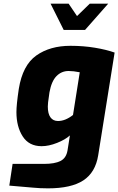

<svg xmlns="http://www.w3.org/2000/svg" viewBox="-20 -795 648 1052"><path d="M31 222 49 103H221Q280 103 311.5 87Q343 71 350 29L363 -53Q338 -30 292.5 -12Q247 6 208 6Q139 6 104.5 -47.5Q70 -101 70 -181Q70 -221 83 -308Q104 -438 179 -491Q254 -544 366 -544Q437 -544 500 -533.5Q563 -523 608 -507L518 56Q503 150 436.5 193.5Q370 237 243 237Q199 237 159 233ZM380 -165 417 -399Q382 -406 356 -406Q317 -406 289.5 -378Q262 -350 251 -289L248 -267Q242 -230 242 -211Q242 -172 256.5 -152Q271 -132 298 -132Q338 -132 380 -165ZM257 -775H356L402 -707L472 -775H573L446 -631H329Z"/></svg>

Font: Exo ExtraBold
Style: Italic
Weight: 800
Italic angle: -9°
Designer: Natanael Gama
Foundry: Natanael Gama
Version: Version 1.500; ttfautohint (v1.6)